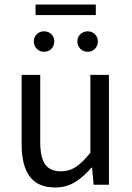

<svg xmlns="http://www.w3.org/2000/svg" viewBox="-20 -817 584 849"><path d="M224 12Q147.3 12 111.5 -36.5Q75.7 -85 75.7 -178V-486H157.9V-188.7Q157.9 -120.8 179.5 -90.2Q201.2 -59.5 249.3 -59.5Q286.4 -59.5 315.7 -79Q345 -98.5 379.6 -141.5V-486H461.7V0H394L387 -75.9H384.3Q350.8 -36.3 312.4 -12.2Q274 12 224 12ZM174.7 -588Q155.5 -588 142.5 -601.4Q129.5 -614.9 129.5 -633.3Q129.5 -652.8 142.5 -665.6Q155.5 -678.5 174.7 -678.5Q194.5 -678.5 207.3 -665.6Q220 -652.8 220 -633.3Q220 -614.9 207.3 -601.4Q194.5 -588 174.7 -588ZM137.3 -750.4V-796.8H403.6V-750.4ZM367.3 -588Q348.1 -588 335.1 -601.4Q322.1 -614.9 322.1 -633.3Q322.1 -652.8 335.1 -665.6Q348.1 -678.5 367.3 -678.5Q387.1 -678.5 399.9 -665.6Q412.6 -652.8 412.6 -633.3Q412.6 -614.9 399.9 -601.4Q387.1 -588 367.3 -588Z"/></svg>

Font: Source Sans 3 Variable
Style: Regular
Weight: 200
Designer: Paul D. Hunt
Foundry: Adobe Systems Incorporated
Version: Version 3.026